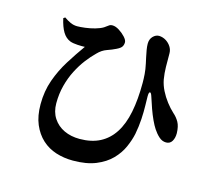

<svg xmlns="http://www.w3.org/2000/svg" viewBox="-113 -895 1225 1093"><g transform="rotate(15 500.0 -348.5)"><path d="M403 58Q350 58 303 43Q256 28 220.5 -4.5Q185 -37 164 -86.5Q143 -136 143 -205Q143 -282 166.5 -348Q190 -414 227 -473Q264 -532 302 -585Q286 -584 259 -585.5Q232 -587 215 -593Q187 -604 169.5 -633Q152 -662 141 -711L151 -718Q169 -705 188.5 -696Q208 -687 229 -687Q247 -687 275.5 -690.5Q304 -694 332.5 -702Q361 -710 379 -721Q394 -731 402 -737.5Q410 -744 423 -744Q441 -744 462.5 -730.5Q484 -717 500 -699.5Q516 -682 516 -669Q516 -654 509 -643Q502 -632 479 -621Q457 -610 428 -600Q399 -590 375 -565Q349 -540 323 -506Q297 -472 275.5 -430Q254 -388 241 -338.5Q228 -289 228 -233Q228 -182 252 -145.5Q276 -109 316.5 -90Q357 -71 408 -71Q478 -71 528 -97Q578 -123 610.5 -173.5Q643 -224 658 -299Q673 -374 673 -472Q673 -496 671 -523.5Q669 -551 662 -583Q659 -597 654.5 -617.5Q650 -638 646.5 -658.5Q643 -679 643 -695Q643 -722 659 -738.5Q675 -755 695 -755Q717 -754 735.5 -742.5Q754 -731 765.5 -713Q777 -695 777 -674Q777 -631 777.5 -594.5Q778 -558 784 -522Q790 -490 805.5 -459Q821 -428 842.5 -400Q864 -372 886 -352Q907 -334 920.5 -310Q934 -286 935 -245Q935 -217 923.5 -198Q912 -179 889 -179Q866 -179 847 -196Q828 -213 813 -236Q801 -254 788 -282Q775 -310 763 -343.5Q751 -377 741 -409Q734 -432 727 -431Q720 -430 720 -405Q720 -386 721 -351Q722 -316 719.5 -272Q717 -228 708 -181Q700 -143 681.5 -101Q663 -59 628 -23Q593 13 538 35.5Q483 58 403 58Z"/></g></svg>

Font: Noto Serif TC ExtraBold
Style: Regular
Weight: 800
Designer: Ryoko NISHIZUKA 西塚涼子 (kana & ideographs); Frank Grießhammer (Latin, Greek & Cyrillic); Wenlong ZHANG 张文龙 (bopomofo); San
Foundry: Adobe
Version: Version 2.002-H1;hotconv 1.1.0;makeotfexe 2.6.0